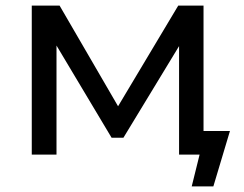

<svg xmlns="http://www.w3.org/2000/svg" viewBox="-20 -550 868 683"><path d="M662 113 690 0H617V-386L419 -60H377L181 -388V0H93V-530H192L400 -172L614 -530H704V-84H798L739 113Z"/></svg>

Font: Montserrat Medium
Style: Regular
Weight: 500
Designer: Julieta Ulanovsky
Foundry: Julieta Ulanovsky
Version: Version 9.000; ttfautohint (v1.8.4.7-5d5b)